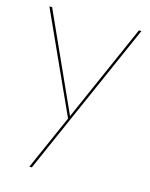

<svg xmlns="http://www.w3.org/2000/svg" viewBox="-105 -528 636 816"><g transform="rotate(15 212.5 -120.0)"><path d="M415 -460H404L210 -20H221L22 -460H10L210 -20L104 220H115Z"/></g></svg>

Font: Jost Thin
Style: Regular
Weight: 250
Version: Version 3.710